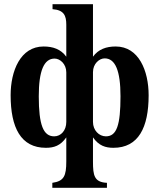

<svg xmlns="http://www.w3.org/2000/svg" viewBox="-20 -696 766 921"><path d="M298 -424C272 -460 234 -473 189 -473C78 -473 31 -356 31 -239C31 -84 80 13 200 13C239 13 270 3 298 -37V78C298 148 287 173 231 181V205H493V181C432 178 426 146 426 79V-37C454 3 486 13 524 13C644 13 693 -84 693 -239C693 -356 646 -473 535 -473C490 -473 452 -460 426 -424V-676H232V-652C287 -648 298 -621 298 -577ZM298 -111C298 -71 273 -42 240 -42C188 -42 166 -96 166 -234C166 -357 191 -415 242 -415C268 -415 298 -389 298 -349ZM426 -350C426 -390 456 -416 482 -416C533 -416 558 -357 558 -234C558 -96 540 -42 488 -42C455 -42 426 -71 426 -111Z"/></svg>

Font: STIXGeneral
Style: Bold
Weight: 700
Designer: MicroPress Inc., with final additions and corrections provided by Coen Hoffman, Elsevier (retired)
Version: Version 1.1.0